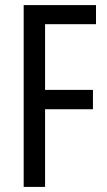

<svg xmlns="http://www.w3.org/2000/svg" viewBox="-20 -734 420 754"><path d="M157 0V-305H345V-381H157V-639H357V-714H73V0Z"/></svg>

Font: Noto Sans Sinhala ExtraCondensed
Style: Regular
Weight: 400
Width: 2
Designer: Jelle Bosma - Monotype Design Team
Foundry: Monotype Imaging Inc.
Version: Version 2.006